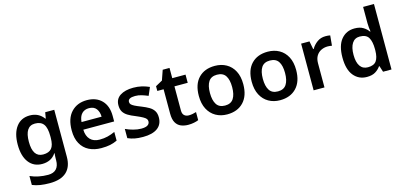

<svg xmlns="http://www.w3.org/2000/svg" viewBox="-79 -1336 4554 2153"><g transform="rotate(-15 2198.0 -260.0)"><path d="M263 -552Q366 -552 424 -472H429L441 -542H546V4Q546 120 480.5 180Q415 240 285 240Q227 240 178 232.5Q129 225 85 207V103Q178 145 293 145Q355 145 387.5 110.5Q420 76 420 10V-4Q420 -19 421 -39Q422 -59 424 -71H420Q392 -29 351.5 -9.5Q311 10 260 10Q161 10 105 -64Q49 -138 49 -270Q49 -402 105.5 -477Q162 -552 263 -552ZM296 -449Q178 -449 178 -268Q178 -90 298 -90Q364 -90 395.5 -126.5Q427 -163 427 -250V-269Q427 -365 395.5 -407Q364 -449 296 -449Z M925 -552Q1034 -552 1097.5 -487Q1161 -422 1161 -306V-242H803Q805 -168 844 -127.5Q883 -87 952 -87Q1004 -87 1046 -97.5Q1088 -108 1132 -128V-27Q1092 -8 1049 1Q1006 10 946 10Q867 10 805.5 -20.5Q744 -51 709.5 -113Q675 -175 675 -267Q675 -406 744 -479Q813 -552 925 -552ZM925 -459Q874 -459 842.5 -426.5Q811 -394 806 -330H1039Q1038 -386 1010.5 -422.5Q983 -459 925 -459Z M1657 -157Q1657 -75 1598.5 -32.5Q1540 10 1431 10Q1374 10 1333.5 2Q1293 -6 1255 -23V-130Q1295 -111 1343.5 -98Q1392 -85 1435 -85Q1487 -85 1510 -101Q1533 -117 1533 -144Q1533 -160 1524 -172.5Q1515 -185 1488.5 -200Q1462 -215 1410 -237Q1358 -257 1323.5 -278.5Q1289 -300 1271.5 -329Q1254 -358 1254 -404Q1254 -477 1311.5 -514.5Q1369 -552 1465 -552Q1515 -552 1559.5 -542Q1604 -532 1649 -512L1609 -419Q1571 -435 1535 -446Q1499 -457 1461 -457Q1378 -457 1378 -410Q1378 -393 1388.5 -381Q1399 -369 1425.5 -355.5Q1452 -342 1501 -323Q1549 -304 1584 -283.5Q1619 -263 1638 -233Q1657 -203 1657 -157Z M1988 -91Q2011 -91 2033.5 -95.5Q2056 -100 2075 -106V-12Q2055 -3 2023 3.5Q1991 10 1956 10Q1910 10 1872 -5.5Q1834 -21 1812 -59Q1790 -97 1790 -165V-447H1717V-502L1797 -546L1837 -661H1916V-542H2070V-447H1916V-166Q1916 -128 1936 -109.5Q1956 -91 1988 -91Z M2668 -272Q2668 -137 2598 -63.5Q2528 10 2408 10Q2334 10 2276 -23Q2218 -56 2185 -119Q2152 -182 2152 -272Q2152 -407 2221.5 -479.5Q2291 -552 2411 -552Q2486 -552 2544 -519.5Q2602 -487 2635 -424.5Q2668 -362 2668 -272ZM2281 -272Q2281 -186 2311.5 -139Q2342 -92 2410 -92Q2478 -92 2508.5 -139Q2539 -186 2539 -272Q2539 -358 2508.5 -404Q2478 -450 2409 -450Q2342 -450 2311.5 -404Q2281 -358 2281 -272Z M3282 -272Q3282 -137 3212 -63.5Q3142 10 3022 10Q2948 10 2890 -23Q2832 -56 2799 -119Q2766 -182 2766 -272Q2766 -407 2835.5 -479.5Q2905 -552 3025 -552Q3100 -552 3158 -519.5Q3216 -487 3249 -424.5Q3282 -362 3282 -272ZM2895 -272Q2895 -186 2925.5 -139Q2956 -92 3024 -92Q3092 -92 3122.5 -139Q3153 -186 3153 -272Q3153 -358 3122.5 -404Q3092 -450 3023 -450Q2956 -450 2925.5 -404Q2895 -358 2895 -272Z M3696 -552Q3709 -552 3724.5 -551Q3740 -550 3751 -547L3740 -430Q3730 -432 3716 -433.5Q3702 -435 3691 -435Q3651 -435 3616 -418.5Q3581 -402 3559.5 -367.5Q3538 -333 3538 -281V0H3412V-542H3509L3527 -448H3533Q3557 -491 3599 -521.5Q3641 -552 3696 -552Z M4030 10Q3935 10 3877 -61Q3819 -132 3819 -270Q3819 -410 3878 -481Q3937 -552 4033 -552Q4093 -552 4131.5 -529Q4170 -506 4193 -473H4199Q4196 -487 4193 -516Q4190 -545 4190 -570V-760H4316V0H4218L4195 -71H4190Q4167 -37 4129 -13.5Q4091 10 4030 10ZM4068 -92Q4138 -92 4166.5 -132Q4195 -172 4196 -253V-269Q4196 -356 4168.5 -402.5Q4141 -449 4066 -449Q4008 -449 3977.5 -401.5Q3947 -354 3947 -268Q3947 -182 3978 -137Q4009 -92 4068 -92Z"/></g></svg>

Font: Noto Sans Bassa Vah SemiBold
Style: Regular
Weight: 600
Designer: Monotype Design Team
Foundry: Monotype Imaging Inc.
Version: Version 2.002; ttfautohint (v1.8.4.7-5d5b)